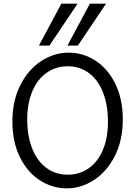

<svg xmlns="http://www.w3.org/2000/svg" viewBox="-20 -1011 747 1043"><path d="M348.1 -650.9Q283.2 -650.9 233.4 -615.7Q183.6 -580.6 155.8 -515.4Q127.9 -450.2 127.9 -363.8Q127.9 -272 155 -203.9Q182.1 -135.7 231.9 -98.9Q281.7 -62 348.1 -62Q411.6 -62 461.2 -96.4Q510.7 -130.9 538.6 -195.8Q566.4 -260.7 566.4 -349.1Q566.4 -441.4 539.3 -509.5Q512.2 -577.6 462.9 -614.3Q413.6 -650.9 348.1 -650.9ZM343.3 12.2Q265.1 12.2 197.3 -31Q129.4 -74.2 88.4 -156.7Q47.4 -239.3 47.4 -351.6Q47.4 -463.9 90.6 -548.8Q133.8 -633.8 204.1 -679.4Q274.4 -725.1 353 -725.1Q430.7 -725.1 498 -681.9Q565.4 -638.7 606.2 -556.2Q647 -473.6 647 -361.3Q647 -249 603.8 -163.8Q560.5 -78.6 490.7 -33.2Q420.9 12.2 343.3 12.2ZM401.4 -991.2 248.5 -763.2H191.4L313.5 -991.2ZM556.2 -991.2 402.8 -763.2H346.2L468.3 -991.2Z"/></svg>

Font: Lesson One Light
Style: Regular
Weight: 300
Designer: But Ko, Victor Gaultney, Annie Olsen, Julie Remington, Don Collingsworth, Eric Hays, Becca Hirsbrunner
Version: Version 1.100